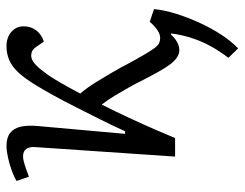

<svg xmlns="http://www.w3.org/2000/svg" viewBox="-101 -458 753 591"><g transform="rotate(-90 275.5 -162.5)"><path d="M167 -154Q184 -192 203.5 -230.5Q223 -269 241.5 -306Q260 -343 277.5 -374.5Q295 -406 309 -429Q330 -463 348 -482.5Q366 -502 386 -510.5Q406 -519 428 -519Q456 -519 473 -504Q490 -489 490 -466Q490 -444 477.5 -427.5Q465 -411 443 -404L427 -427Q421 -436 414.5 -439.5Q408 -443 400 -443Q388 -443 375.5 -432.5Q363 -422 347 -400Q335 -385 318 -355.5Q301 -326 283 -292Q301 -271 316.5 -246Q332 -221 347.5 -194.5Q363 -168 378 -139Q395 -108 406 -89.5Q417 -71 424.5 -61.5Q432 -52 439 -49Q446 -46 454 -46Q466 -46 479 -55Q492 -64 504 -78L543 -65Q540 -33 528.5 3.5Q517 40 500.5 76Q484 112 464 142.5Q444 173 422 194L393 164Q413 138 428.5 110Q444 82 454 51Q464 20 468 -12L465 -13Q453 0 441 6.5Q429 13 416 13Q404 13 391 3.5Q378 -6 362.5 -30.5Q347 -55 325 -98Q315 -119 302.5 -141Q290 -163 277 -185Q264 -207 249 -226Q228 -184 208 -141Q188 -98 172 -61Q156 -24 146 0H89L118 -427Q120 -447 113 -457.5Q106 -468 90 -468Q80 -468 65.5 -463.5Q51 -459 27 -450L14 -488Q27 -496 46.5 -503Q66 -510 86.5 -514.5Q107 -519 122 -519Q147 -519 161.5 -508Q176 -497 181 -475.5Q186 -454 183 -422L159 -154Z"/></g></svg>

Font: Literata Light
Style: Italic
Weight: 300
Italic angle: -2°
Designer: Latin by Veronika Burian and Jose Scaglione. Greek by Irene Vlachou. Cyrillic by Vera Evstafieva
Foundry: TypeTogether
Version: Version 3.103;gftools[0.9.29]